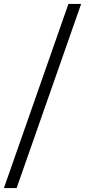

<svg xmlns="http://www.w3.org/2000/svg" viewBox="-45 -862 435 982"><path d="M305 -842H370L40 100H-25Z"/></svg>

Font: Montserrat-Regular
Style: Regular
Weight: 400
Version: Version 7.200